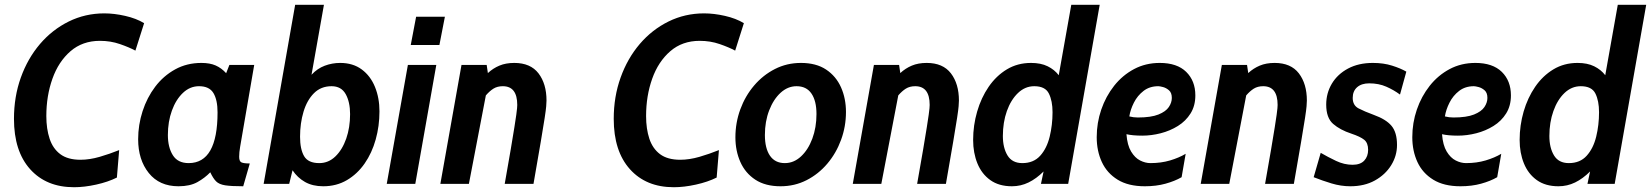

<svg xmlns="http://www.w3.org/2000/svg" viewBox="-20 -770 6914 804"><path d="M290 14Q174 14 106.2 -61.5Q38.5 -137 38.5 -272.5Q38.5 -365 67.2 -445.2Q96 -525.5 147.5 -585.8Q199 -646 268 -680Q337 -714 417 -714Q458 -714 504.2 -703.5Q550.5 -693 583.5 -673L547 -558Q521 -572 482 -585.5Q443 -599 398.5 -599Q325.5 -599 275.2 -555.5Q225 -512 199.5 -440.2Q174 -368.5 174 -284Q174 -230.5 187.8 -189Q201.5 -147.5 232.8 -124.2Q264 -101 317 -101Q355 -101 397.2 -113.2Q439.5 -125.5 479 -141.5L469.5 -26.5Q432.5 -8 382.8 3Q333 14 290 14Z M727.5 10Q647.5 10 603 -45.5Q558.5 -101 558.5 -187Q558.5 -247 577 -304.2Q595.5 -361.5 630 -407Q664.5 -452.5 713.5 -479.5Q762.5 -506.5 823.5 -506.5Q859 -506.5 883.2 -495.8Q907.5 -485 927 -463.5L940.5 -498H1044.5L985.5 -155Q981.5 -132 981.5 -113.5Q981.5 -94 991.5 -89.8Q1001.5 -85.5 1026 -85.5L998.5 10Q948 10 922.8 6Q897.5 2 885 -10.5Q872.5 -23 860.5 -48.5Q838 -25 806.8 -7.5Q775.5 10 727.5 10ZM770 -87Q891 -87 891 -299.5Q891 -351.5 873.8 -380.2Q856.5 -409 813.5 -409Q775.5 -409 746 -381Q716.5 -353 699.8 -306.8Q683 -260.5 683 -204.5Q683 -153 703.8 -120Q724.5 -87 770 -87Z M1333.5 10Q1289 10 1257.2 -8Q1225.5 -26 1205 -57L1191 0H1084L1216 -750H1336.5L1284.5 -457Q1308.5 -483 1339.8 -494.8Q1371 -506.5 1404.5 -506.5Q1458 -506.5 1494.8 -479.2Q1531.5 -452 1550.2 -406Q1569 -360 1569 -303.5Q1569 -242 1553.2 -185.8Q1537.5 -129.5 1507 -85.5Q1476.5 -41.5 1432.8 -15.8Q1389 10 1333.5 10ZM1317 -87Q1355.5 -87 1384.5 -115Q1413.5 -143 1429.8 -189.5Q1446 -236 1446 -292Q1446 -343 1427.5 -376Q1409 -409 1368.5 -409Q1324 -409 1294.8 -379.8Q1265.5 -350.5 1251 -302.2Q1236.5 -254 1236.5 -197.5Q1236.5 -145 1253.5 -116Q1270.5 -87 1317 -87Z M1700 -581.5 1722.5 -700H1843L1820 -581.5ZM1599.5 0 1688 -498H1807L1719 0Z M1824 0 1912.5 -498H2018L2023 -464Q2044.5 -484 2071.2 -495.2Q2098 -506.5 2133.5 -506.5Q2201.5 -506.5 2235 -462.8Q2268.5 -419 2268.5 -349Q2268.5 -339.5 2267.2 -324.8Q2266 -310 2260.8 -276Q2255.5 -242 2244.5 -176.5Q2233.5 -111 2214 0H2093.5Q2109 -87.5 2118.8 -145Q2128.5 -202.5 2134 -237Q2139.5 -271.5 2142 -289.8Q2144.5 -308 2145.2 -316.5Q2146 -325 2146 -330.5Q2146 -409 2085.5 -409Q2062.5 -409 2046.2 -398.8Q2030 -388.5 2014.5 -370.5L1943.5 0Z M2801.5 14Q2685.5 14 2617.8 -61.5Q2550 -137 2550 -272.5Q2550 -365 2578.8 -445.2Q2607.5 -525.5 2659 -585.8Q2710.5 -646 2779.5 -680Q2848.5 -714 2928.5 -714Q2969.5 -714 3015.8 -703.5Q3062 -693 3095 -673L3058.5 -558Q3032.5 -572 2993.5 -585.5Q2954.5 -599 2910 -599Q2837 -599 2786.8 -555.5Q2736.5 -512 2711 -440.2Q2685.5 -368.5 2685.5 -284Q2685.5 -230.5 2699.2 -189Q2713 -147.5 2744.2 -124.2Q2775.5 -101 2828.5 -101Q2866.5 -101 2908.8 -113.2Q2951 -125.5 2990.5 -141.5L2981 -26.5Q2944 -8 2894.2 3Q2844.5 14 2801.5 14Z M3248.5 10Q3185 10 3143 -17.5Q3101 -45 3080.2 -91.8Q3059.5 -138.5 3059.5 -195Q3059.5 -256 3080 -312Q3100.5 -368 3137.8 -411.8Q3175 -455.5 3225 -481Q3275 -506.5 3334 -506.5Q3397.5 -506.5 3439.2 -478.8Q3481 -451 3501.8 -404.2Q3522.5 -357.5 3522.5 -301Q3522.5 -240.5 3502 -184.5Q3481.5 -128.5 3444.5 -84.8Q3407.5 -41 3357.5 -15.5Q3307.5 10 3248.5 10ZM3266.5 -87Q3304 -87 3334 -114.8Q3364 -142.5 3381.5 -189.2Q3399 -236 3399 -292.5Q3399 -347.5 3378 -378.2Q3357 -409 3315.5 -409Q3279 -409 3249 -381.8Q3219 -354.5 3201 -308Q3183 -261.5 3183 -204.5Q3183 -149 3204.2 -118Q3225.5 -87 3266.5 -87Z M3551 0 3639.5 -498H3745L3750 -464Q3771.5 -484 3798.2 -495.2Q3825 -506.5 3860.5 -506.5Q3928.5 -506.5 3962 -462.8Q3995.5 -419 3995.5 -349Q3995.5 -339.5 3994.2 -324.8Q3993 -310 3987.8 -276Q3982.5 -242 3971.5 -176.5Q3960.5 -111 3941 0H3820.5Q3836 -87.5 3845.8 -145Q3855.5 -202.5 3861 -237Q3866.5 -271.5 3869 -289.8Q3871.5 -308 3872.2 -316.5Q3873 -325 3873 -330.5Q3873 -409 3812.5 -409Q3789.5 -409 3773.2 -398.8Q3757 -388.5 3741.5 -370.5L3670.5 0Z M4217.5 10Q4163 10 4127 -15.8Q4091 -41.5 4073 -85.5Q4055 -129.5 4055 -184Q4055 -245 4071.8 -302.8Q4088.5 -360.5 4120 -406.5Q4151.5 -452.5 4196.2 -479.5Q4241 -506.5 4297.5 -506.5Q4338.5 -506.5 4367 -492.5Q4395.5 -478.5 4413.5 -455L4466 -750H4585L4453 0H4339L4350 -52Q4320 -22 4287.2 -6Q4254.5 10 4217.5 10ZM4261 -87Q4308 -87 4335.8 -117.8Q4363.5 -148.5 4375.5 -197.5Q4387.5 -246.5 4387.5 -300Q4387.5 -347.5 4372.2 -378.2Q4357 -409 4311 -409Q4272.5 -409 4242.8 -380.5Q4213 -352 4196.2 -304.8Q4179.5 -257.5 4179.5 -200.5Q4179.5 -151 4199 -119Q4218.5 -87 4261 -87Z M4928 -28Q4899.5 -11.5 4860.5 -0.8Q4821.5 10 4774 10Q4705 10 4660.2 -17.5Q4615.5 -45 4594 -91.5Q4572.5 -138 4572.5 -195.5Q4572.5 -255.5 4591.5 -311Q4610.5 -366.5 4645.5 -410.8Q4680.5 -455 4729 -480.8Q4777.5 -506.5 4836.5 -506.5Q4909 -506.5 4947.2 -469Q4985.5 -431.5 4985.5 -370.5Q4985.5 -327 4965.5 -295Q4945.5 -263 4912.5 -242.5Q4879.5 -222 4840.5 -212Q4801.5 -202 4763.5 -202Q4723 -202 4697 -208Q4700.5 -162 4716.5 -135.5Q4732.5 -109 4754.2 -98Q4776 -87 4797.5 -87Q4842 -87 4879.8 -98.2Q4917.5 -109.5 4945 -126ZM4830.5 -409Q4794 -409 4768.5 -389.2Q4743 -369.5 4728.2 -340.2Q4713.5 -311 4709 -282.5Q4726.5 -278 4744.5 -278Q4800 -278 4831 -290.5Q4862 -303 4874.5 -321.8Q4887 -340.5 4887 -360Q4887 -381.5 4875.2 -391.8Q4863.5 -402 4850 -405.5Q4836.5 -409 4830.5 -409Z M5008 0 5096.5 -498H5202L5207 -464Q5228.5 -484 5255.2 -495.2Q5282 -506.5 5317.5 -506.5Q5385.5 -506.5 5419 -462.8Q5452.5 -419 5452.5 -349Q5452.5 -339.5 5451.2 -324.8Q5450 -310 5444.8 -276Q5439.5 -242 5428.5 -176.5Q5417.5 -111 5398 0H5277.5Q5293 -87.5 5302.8 -145Q5312.5 -202.5 5318 -237Q5323.5 -271.5 5326 -289.8Q5328.5 -308 5329.2 -316.5Q5330 -325 5330 -330.5Q5330 -409 5269.5 -409Q5246.5 -409 5230.2 -398.8Q5214 -388.5 5198.5 -370.5L5127.5 0Z M5634.5 10Q5595 10 5555.5 -2Q5516 -14 5481 -28L5510.5 -130Q5540.5 -112.5 5574.8 -96.2Q5609 -80 5644 -80Q5676.5 -80 5692.8 -97.5Q5709 -115 5709 -142.5Q5709 -171.5 5692.5 -184.8Q5676 -198 5638.5 -210.5Q5591.5 -226 5562.5 -251.2Q5533.5 -276.5 5533.5 -332Q5533.5 -380 5557.2 -419.8Q5581 -459.5 5625 -483Q5669 -506.5 5729 -506.5Q5773.5 -506.5 5809.2 -495.2Q5845 -484 5869 -470L5842.5 -374Q5817 -393 5785.2 -407Q5753.5 -421 5713.5 -421Q5681.5 -421 5663 -404.8Q5644.5 -388.5 5644.5 -360Q5644.5 -329 5668.8 -316.2Q5693 -303.5 5732.5 -289Q5784 -270.5 5807 -243Q5830 -215.5 5830 -163Q5830 -117.5 5805.5 -78Q5781 -38.5 5737.2 -14.2Q5693.5 10 5634.5 10Z M6249.5 -28Q6221 -11.5 6182 -0.8Q6143 10 6095.5 10Q6026.5 10 5981.8 -17.5Q5937 -45 5915.5 -91.5Q5894 -138 5894 -195.5Q5894 -255.5 5913 -311Q5932 -366.5 5967 -410.8Q6002 -455 6050.5 -480.8Q6099 -506.5 6158 -506.5Q6230.5 -506.5 6268.8 -469Q6307 -431.5 6307 -370.5Q6307 -327 6287 -295Q6267 -263 6234 -242.5Q6201 -222 6162 -212Q6123 -202 6085 -202Q6044.5 -202 6018.5 -208Q6022 -162 6038 -135.5Q6054 -109 6075.8 -98Q6097.5 -87 6119 -87Q6163.5 -87 6201.2 -98.2Q6239 -109.5 6266.5 -126ZM6152 -409Q6115.5 -409 6090 -389.2Q6064.5 -369.5 6049.8 -340.2Q6035 -311 6030.5 -282.5Q6048 -278 6066 -278Q6121.5 -278 6152.5 -290.5Q6183.5 -303 6196 -321.8Q6208.5 -340.5 6208.5 -360Q6208.5 -381.5 6196.8 -391.8Q6185 -402 6171.5 -405.5Q6158 -409 6152 -409Z M6506 10Q6451.5 10 6415.5 -15.8Q6379.5 -41.5 6361.5 -85.5Q6343.5 -129.5 6343.5 -184Q6343.5 -245 6360.2 -302.8Q6377 -360.5 6408.5 -406.5Q6440 -452.5 6484.8 -479.5Q6529.5 -506.5 6586 -506.5Q6627 -506.5 6655.5 -492.5Q6684 -478.5 6702 -455L6754.5 -750H6873.5L6741.5 0H6627.5L6638.5 -52Q6608.5 -22 6575.8 -6Q6543 10 6506 10ZM6549.5 -87Q6596.5 -87 6624.2 -117.8Q6652 -148.5 6664 -197.5Q6676 -246.5 6676 -300Q6676 -347.5 6660.8 -378.2Q6645.5 -409 6599.5 -409Q6561 -409 6531.2 -380.5Q6501.5 -352 6484.8 -304.8Q6468 -257.5 6468 -200.5Q6468 -151 6487.5 -119Q6507 -87 6549.5 -87Z"/></svg>

Font: Cabin Condensed
Style: Bold Italic
Weight: 700
Width: 3
Italic angle: -10°
Designer: Pablo Impallari
Foundry: Pablo Impallari. http://www.impallari.com Igino Marini. http://www.ikern.com
Version: Version 3.001; ttfautohint (v1.8.3)